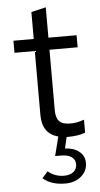

<svg xmlns="http://www.w3.org/2000/svg" viewBox="-59 -675 496 951"><g transform="rotate(-5 189.0 -200.0)"><path d="M226 239Q157 239 116 203L144 171Q179 200 223 200Q254 200 271 186Q288 172 288 148Q288 125 269.5 112Q251 99 217 99H188L212 4Q133 -17 133 -109V-428H32V-488H133V-622L206 -639V-488H346V-428H206V-128Q206 -89 222.5 -72Q239 -55 277 -55Q296 -55 311 -58Q326 -61 346 -68V-3Q326 4 304 7Q282 10 261 10Q259 10 257 10Q255 10 253 10L240 66Q284 68 310.5 89.5Q337 111 337 146Q337 186 306 212.5Q275 239 226 239Z"/></g></svg>

Font: Red Hat Text VF
Style: Regular
Weight: 400
Designer: Pentagram, MCKL
Foundry: Pentagram, MCKL
Version: Version 1.023